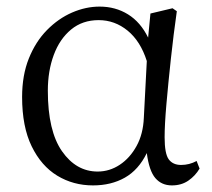

<svg xmlns="http://www.w3.org/2000/svg" viewBox="-20 -548 644 582"><path d="M416 -191 425 -363Q406 -423 367 -455Q328 -487 279 -487Q230 -487 195.5 -458.5Q161 -430 143 -381.5Q125 -333 125 -273Q125 -151 168 -89.5Q211 -28 276 -28Q312 -28 343 -48.5Q374 -69 394 -105.5Q414 -142 416 -191ZM576 -60 585 -37Q572 -15 551 -0.5Q530 14 501 14Q470 14 451 -8Q432 -30 425 -84Q400 -33 358.5 -9.5Q317 14 262 14Q202 14 153.5 -15.5Q105 -45 76 -104.5Q47 -164 47 -254Q47 -320 67.5 -371Q88 -422 122.5 -457Q157 -492 198.5 -510Q240 -528 282 -528Q330 -528 368 -504.5Q406 -481 429 -434L436 -507L503 -523L516 -514Q506 -444 498 -370Q490 -296 484.5 -233Q479 -170 479 -132Q479 -82 491.5 -65Q504 -48 529 -48Q554 -48 576 -60Z"/></svg>

Font: Shippori Mincho TTF
Style: Regular
Weight: 400
Version: Version 2.100